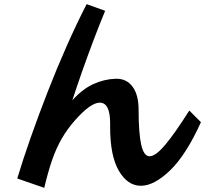

<svg xmlns="http://www.w3.org/2000/svg" viewBox="-20 -836 1040 924"><path d="M947 -248Q876 -91 799 -16.5Q722 58 658 58Q594 58 552 -14Q510 -86 510 -224V-243Q510 -342 460 -342Q416 -342 340 -256Q304 -215 277.5 -169.5Q251 -124 231 -66.5Q211 -9 193 68L63 23Q90 -67 127.5 -173.5Q165 -280 209 -393Q253 -506 301 -614.5Q349 -723 397 -816L486 -784Q459 -719 430.5 -643.5Q402 -568 375.5 -493Q349 -418 328 -353Q375 -406 427.5 -430.5Q480 -455 536 -457H541Q590 -457 618.5 -418Q647 -379 647 -308Q647 -196 659.5 -140Q672 -84 700 -84Q729 -84 775.5 -139.5Q822 -195 891 -304Z"/></svg>

Font: RocknRoll One
Style: Regular
Weight: 400
Designer: Fontworks Inc.
Foundry: Fontworks Inc.
Version: Version 1.100